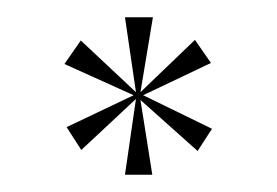

<svg xmlns="http://www.w3.org/2000/svg" viewBox="-20 -719 320 222"><path d="M54.5 -645 134.5 -608.9 57 -572 74 -545.6 137.2 -604.6 124.5 -517H156.1L142.4 -603.4L208.5 -544.4L225.1 -570.1L145.5 -608.9L223.9 -646.2L205.4 -672.9L142.4 -612.4L156.8 -699H124.5L137.2 -612.4L73.4 -672.2Z"/></svg>

Font: Emberly Black
Style: Regular
Weight: 900
Designer: Rajesh Rajput
Foundry: Rajesh Rajput
Version: Version 1.000